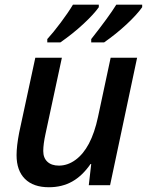

<svg xmlns="http://www.w3.org/2000/svg" viewBox="-20 -786 627 815"><path d="M50.3 -127.4Q50.3 -166 61.5 -223.6L129.9 -541H242.7L173.3 -218.3Q163.6 -173.8 163.6 -145Q163.6 -115.7 181.2 -99.4Q198.7 -83 230 -83Q267.1 -83 300.3 -107.2Q333.5 -131.3 357.4 -176.3Q381.8 -222.7 396 -289.6L449.7 -541H562L447.3 0H356.9L367.2 -89.8H364.3Q329.6 -39.6 286.4 -15.4Q243.2 8.8 187.5 8.8Q121.6 8.8 85.9 -26.6Q50.3 -62 50.3 -127.4ZM289.6 -766.1H399.4V-755.4Q378.4 -725.6 334 -684.3Q289.6 -643.1 236.3 -606H180.7V-620.1Q205.1 -646.5 237.3 -689.5Q269.5 -732.4 289.6 -766.1ZM473.6 -766.1H583.5V-755.4Q561.5 -724.1 517.6 -683.1Q473.6 -642.1 421.9 -606H367.2V-620.1Q441.9 -714.8 473.6 -766.1Z"/></svg>

Font: Viking Open Sans Light
Style: Bold Italic
Weight: 600
Italic angle: -12°
Foundry: Ascender Corporation
Version: Version 2.000